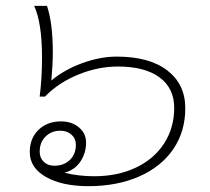

<svg xmlns="http://www.w3.org/2000/svg" viewBox="-20 -628 718 658"><path d="M82 -107Q82 -154 112 -183Q142 -212 189 -212Q226 -212 250.5 -191.5Q275 -171 275 -139Q275 -104 256 -75Q237 -46 201 -36Q249 -24 303 -24Q383 -24 445.5 -53.5Q508 -83 542.5 -136.5Q577 -190 577 -258Q577 -326 526.5 -363Q476 -400 384 -400Q316 -400 248.5 -372.5Q181 -345 134 -297H116Q124 -360 124 -430Q124 -550 97 -608H141Q161 -548 161 -449Q161 -407 156 -352Q200 -389 261.5 -411.5Q323 -434 380 -434Q492 -434 553.5 -386.5Q615 -339 615 -257Q615 -177 573.5 -116.5Q532 -56 456.5 -23Q381 10 283 10Q193 10 137.5 -21.5Q82 -53 82 -107ZM240 -132Q240 -153 225 -166.5Q210 -180 187 -180Q156 -180 136 -160Q116 -140 116 -108Q116 -87 130 -73.5Q144 -60 166 -60Q199 -60 219.5 -80Q240 -100 240 -132Z"/></svg>

Font: Sarabun Thin
Style: Italic
Weight: 250
Italic angle: -10°
Designer: Suppakit Chalermlarp | Katatrad Co.,Ltd.
Foundry: Cadson Demak Co.,Ltd.
Version: Version 1.000; ttfautohint (v1.6)